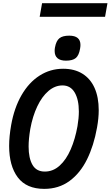

<svg xmlns="http://www.w3.org/2000/svg" viewBox="-20 -1164 690 1198"><path d="M37 -253.5Q37 -312 49.5 -383Q68.5 -490.5 114.2 -570Q160 -649.5 226.8 -692.2Q293.5 -735 374 -735Q444.5 -735 494.2 -704.2Q544 -673.5 570 -615.5Q596 -557.5 596 -476.5Q596 -426.5 585.5 -368.5Q565.5 -255.5 523 -169.5Q480.5 -83.5 413.5 -34.5Q346.5 14.5 256 14.5Q145 14.5 91 -57.2Q37 -129 37 -253.5ZM463.5 -377Q472 -427 472 -468Q472 -542.5 446 -586.8Q420 -631 370 -631Q323 -631 282.5 -596.5Q242 -562 212.8 -500.5Q183.5 -439 169 -359.5Q158.5 -296.5 158.5 -250Q158.5 -177 182.8 -135.2Q207 -93.5 259.5 -93.5Q311.5 -93.5 352.5 -130.8Q393.5 -168 421.2 -232Q449 -296 463.5 -377ZM321 -846Q321 -857.5 323 -868Q330.5 -909 350.5 -925.2Q370.5 -941.5 412 -941.5Q482 -941.5 482 -883.5Q482 -873.5 479.5 -859.5Q472.5 -818.5 453 -802Q433.5 -785.5 391.5 -785.5Q356.5 -785.5 338.8 -800.8Q321 -816 321 -846ZM242.5 -1144H650.5L635.5 -1059H227.5Z"/></svg>

Font: JuliaMono SemiBold
Style: Italic
Weight: 600
Italic angle: -9°
Monospace: yes
Designer: cormullion
Foundry: corm
Version: Version 0.056; ttfautohint (v1.8.4)